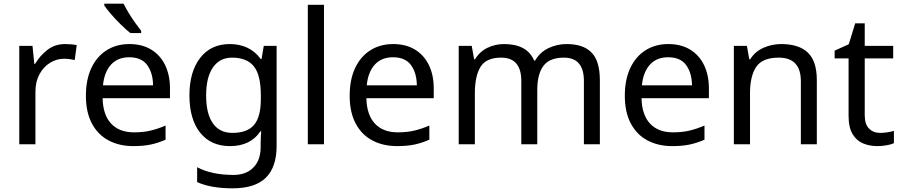

<svg xmlns="http://www.w3.org/2000/svg" viewBox="-20 -786 4912 1046"><path d="M335 -546Q350 -546 367.5 -544.5Q385 -543 398 -540L387 -459Q374 -462 358.5 -464Q343 -466 329 -466Q288 -466 252 -443.5Q216 -421 194.5 -380.5Q173 -340 173 -286V0H85V-536H157L167 -438H171Q197 -482 238 -514Q279 -546 335 -546Z M685 -546Q754 -546 803.5 -516Q853 -486 879.5 -431.5Q906 -377 906 -304V-251H539Q541 -160 585.5 -112.5Q630 -65 710 -65Q761 -65 800.5 -74.5Q840 -84 882 -102V-25Q841 -7 801 1.5Q761 10 706 10Q630 10 571.5 -21Q513 -52 480.5 -113.5Q448 -175 448 -264Q448 -352 477.5 -415Q507 -478 560.5 -512Q614 -546 685 -546ZM684 -474Q621 -474 584.5 -433.5Q548 -393 541 -321H814Q813 -389 782 -431.5Q751 -474 684 -474ZM653 -766Q664 -744 680.5 -716.5Q697 -689 715.5 -663Q734 -637 749 -618V-606H690Q667 -624 638 -652.5Q609 -681 584.5 -709.5Q560 -738 548 -756V-766Z M1232 -546Q1285 -546 1327.5 -526Q1370 -506 1400 -465H1405L1417 -536H1487V9Q1487 124 1428.5 182Q1370 240 1247 240Q1129 240 1054 206V125Q1133 167 1252 167Q1321 167 1360.5 126.5Q1400 86 1400 16V-5Q1400 -17 1401 -39.5Q1402 -62 1403 -71H1399Q1345 10 1233 10Q1129 10 1070.5 -63Q1012 -136 1012 -267Q1012 -395 1070.5 -470.5Q1129 -546 1232 -546ZM1244 -472Q1177 -472 1140 -418.5Q1103 -365 1103 -266Q1103 -167 1139.5 -114.5Q1176 -62 1246 -62Q1327 -62 1364 -105.5Q1401 -149 1401 -246V-267Q1401 -377 1363 -424.5Q1325 -472 1244 -472Z M1745 0H1657V-760H1745Z M2122 -546Q2191 -546 2240.5 -516Q2290 -486 2316.5 -431.5Q2343 -377 2343 -304V-251H1976Q1978 -160 2022.5 -112.5Q2067 -65 2147 -65Q2198 -65 2237.5 -74.5Q2277 -84 2319 -102V-25Q2278 -7 2238 1.5Q2198 10 2143 10Q2067 10 2008.5 -21Q1950 -52 1917.5 -113.5Q1885 -175 1885 -264Q1885 -352 1914.5 -415Q1944 -478 1997.5 -512Q2051 -546 2122 -546ZM2121 -474Q2058 -474 2021.5 -433.5Q1985 -393 1978 -321H2251Q2250 -389 2219 -431.5Q2188 -474 2121 -474Z M3067 -546Q3158 -546 3203 -499.5Q3248 -453 3248 -349V0H3161V-345Q3161 -472 3052 -472Q2974 -472 2940.5 -427Q2907 -382 2907 -296V0H2820V-345Q2820 -472 2710 -472Q2629 -472 2598 -422Q2567 -372 2567 -278V0H2479V-536H2550L2563 -463H2568Q2593 -505 2635.5 -525.5Q2678 -546 2726 -546Q2852 -546 2890 -456H2895Q2922 -502 2968.5 -524Q3015 -546 3067 -546Z M3621 -546Q3690 -546 3739.5 -516Q3789 -486 3815.5 -431.5Q3842 -377 3842 -304V-251H3475Q3477 -160 3521.5 -112.5Q3566 -65 3646 -65Q3697 -65 3736.5 -74.5Q3776 -84 3818 -102V-25Q3777 -7 3737 1.5Q3697 10 3642 10Q3566 10 3507.5 -21Q3449 -52 3416.5 -113.5Q3384 -175 3384 -264Q3384 -352 3413.5 -415Q3443 -478 3496.5 -512Q3550 -546 3621 -546ZM3620 -474Q3557 -474 3520.5 -433.5Q3484 -393 3477 -321H3750Q3749 -389 3718 -431.5Q3687 -474 3620 -474Z M4236 -546Q4332 -546 4381 -499.5Q4430 -453 4430 -349V0H4343V-343Q4343 -472 4223 -472Q4134 -472 4100 -422Q4066 -372 4066 -278V0H3978V-536H4049L4062 -463H4067Q4093 -505 4139 -525.5Q4185 -546 4236 -546Z M4775 -62Q4795 -62 4816 -65.5Q4837 -69 4850 -73V-6Q4836 1 4810 5.5Q4784 10 4760 10Q4718 10 4682.5 -4.5Q4647 -19 4625 -55Q4603 -91 4603 -156V-468H4527V-510L4604 -545L4639 -659H4691V-536H4846V-468H4691V-158Q4691 -109 4714.5 -85.5Q4738 -62 4775 -62Z"/></svg>

Font: Noto Sans Lydian
Style: Regular
Weight: 400
Designer: Monotype Design Team
Foundry: Monotype Imaging Inc.
Version: Version 2.002; ttfautohint (v1.8.4.7-5d5b)